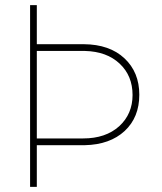

<svg xmlns="http://www.w3.org/2000/svg" viewBox="-20 -731 635 751"><path d="M97.7 -710.9C97.7 -710.9 97.7 0 97.7 0C97.7 0 124 0 124 0C124 0 124 -163.1 124 -163.1C124 -163.1 312 -163.1 312 -163.1C312 -163.1 312 -163.1 312 -163.1C377.4 -164.6 429.2 -183.1 467.8 -218.8C505.9 -254.4 524.9 -301.8 524.9 -360.4C524.9 -360.4 524.9 -360.4 524.9 -360.4C524.9 -419.4 505.4 -466.8 466.8 -502.9C428.2 -539.1 375 -557.6 308.1 -558.1C308.1 -558.1 124 -558.1 124 -558.1C124 -558.1 124 -710.9 124 -710.9C124 -710.9 97.7 -710.9 97.7 -710.9ZM312.5 -531.7C312.5 -531.7 312.5 -531.7 312.5 -531.7C369.1 -530.3 414.6 -513.7 448.2 -481.9C481.9 -450.2 498.5 -409.2 498.5 -359.4C498.5 -359.4 498.5 -359.4 498.5 -359.4C498.5 -310.1 481 -269 446.3 -237.3C411.1 -205.6 364.3 -189.5 305.2 -189.5C305.2 -189.5 124 -189.5 124 -189.5C124 -189.5 124 -531.7 124 -531.7C124 -531.7 312.5 -531.7 312.5 -531.7Z"/></svg>

Font: WOX
Style: Regular
Weight: 500
Designer: Google
Foundry: ""
Version: ""